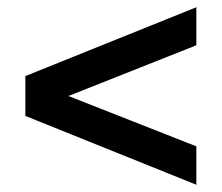

<svg xmlns="http://www.w3.org/2000/svg" viewBox="-20 -615 612 530"><path d="M522 -105V-211L169 -350L522 -490V-595L50 -405V-295Z"/></svg>

Font: MuseoModerno SemiBold Medium
Style: Regular
Weight: 500
Version: Version 1.001